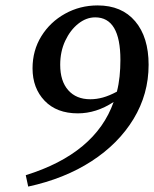

<svg xmlns="http://www.w3.org/2000/svg" viewBox="-20 -672 568 708"><path d="M202 -433Q202 -373 231.5 -339.5Q261 -306 313 -306Q336 -306 359.5 -312.5Q383 -319 411 -334Q418 -361 421 -390.5Q424 -420 424 -451Q424 -608 331 -608Q298 -608 268.5 -584.5Q239 -561 220.5 -521.5Q202 -482 202 -433ZM75 -26Q332 -106 399 -296Q335 -254 267 -254Q189 -254 144.5 -300.5Q100 -347 100 -420Q100 -486 132.5 -538.5Q165 -591 220 -621.5Q275 -652 340 -652Q429 -652 478.5 -593.5Q528 -535 528 -433Q528 -325 472.5 -233.5Q417 -142 317.5 -77.5Q218 -13 84 16Z"/></svg>

Font: Source Serif Pro SemiBold
Style: Italic
Weight: 600
Italic angle: -12°
Designer: Frank Grießhammer
Foundry: Adobe Systems Incorporated
Version: Version 3.001;hotconv 1.0.111;makeotfexe 2.5.65597